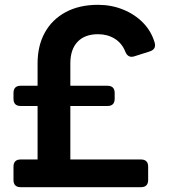

<svg xmlns="http://www.w3.org/2000/svg" viewBox="-20 -777 703 797"><path d="M66 0Q36 0 36 -30V-85Q36 -115 66 -115H136V-337H66Q36 -337 36 -367V-391Q36 -421 66 -421H136V-514Q136 -587 166 -641.5Q196 -696 252.5 -726.5Q309 -757 387 -757Q442 -757 490.5 -737.5Q539 -718 573.5 -683Q608 -648 622 -600Q630 -572 600 -563L537 -543Q511 -535 500 -563Q486 -598 456 -616.5Q426 -635 387 -635Q332 -635 302 -603.5Q272 -572 272 -514V-421H426Q456 -421 456 -391V-367Q456 -337 426 -337H272V-115H565Q595 -115 595 -85V-30Q595 0 565 0Z"/></svg>

Font: Pitagon Sans Text
Style: Bold
Weight: 700
Designer: Travis Tran
Foundry: Pitagon
Version: Version 1.001; ttfautohint (v1.8.4.7-5d5b);gftools[0.9.26]